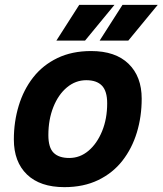

<svg xmlns="http://www.w3.org/2000/svg" viewBox="-20 -758 669 790"><path d="M245 12Q145 12 91 -40Q37 -92 37 -184Q37 -257 57 -323Q77 -389 116.5 -439.5Q156 -490 216 -519Q276 -548 355 -548Q455 -548 509 -495.5Q563 -443 563 -352Q563 -278 543 -212.5Q523 -147 483.5 -96.5Q444 -46 384 -17Q324 12 245 12ZM265 -108Q309 -108 344 -137.5Q379 -167 400 -218Q421 -269 421 -333Q421 -383 399.5 -405.5Q378 -428 335 -428Q291 -428 255.5 -398.5Q220 -369 199.5 -317.5Q179 -266 179 -202Q179 -151 200.5 -129.5Q222 -108 265 -108ZM212 -591 306 -738H451L330 -591ZM390 -591 484 -738H629L508 -591Z"/></svg>

Font: Geist Mono
Style: Bold Italic
Weight: 700
Italic angle: -12°
Monospace: yes
Designer: Basement.studio, Andrés Briganti, Mateo Zaragoza
Foundry: Basement.studio, Vercel, Andrés Briganti, Guido Ferreyra, Mateo Zaragoza
Version: Version 1.500; ttfautohint (v1.8.4.7-5d5b)